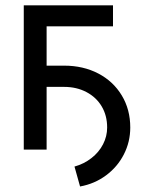

<svg xmlns="http://www.w3.org/2000/svg" viewBox="-20 -550 552 706"><path d="M100.6 -308.6H215.8Q286.1 -308.6 341.3 -279.8Q396.5 -251 427.7 -199.2Q459 -147.5 459 -81.1Q459 -28.3 435.5 17.6Q412.1 63.5 370.1 94.7Q328.1 126 274.4 135.7L253.9 62.5Q289.1 52.7 316.4 31.2Q343.8 9.8 358.9 -19.5Q374 -48.8 374 -81.1Q374 -125 354 -158.7Q334 -192.4 297.9 -211.4Q261.7 -230.5 215.8 -230.5H100.6ZM395.5 -453.1H151.4V0H67.4V-530.3H395.5Z"/></svg>

Font: Pretendard Std Variable
Style: Regular
Weight: 400
Designer: Base glyphs from Inter by Rasmus Andersson; Hangeul glyphs from Noto Sans CJK(Source Han Sans) by Jang Soo-young and Kan
Foundry: Kil Hyung-jin
Version: Version 1.309;Glyphs 3.2 (3225)